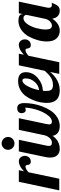

<svg xmlns="http://www.w3.org/2000/svg" viewBox="750 -1541 759 2375"><g transform="rotate(-90 1129.5 -353.5)"><path d="M68 -500H212L199 -438Q222 -458 236 -468.5Q250 -479 274 -489.5Q298 -500 320 -500Q352 -500 370.5 -478Q389 -456 389 -425Q389 -396 370 -374Q351 -352 317 -352Q298 -352 288.5 -362.5Q279 -373 278 -385Q277 -397 273 -407.5Q269 -418 259 -418Q227 -418 186 -380L106 0H-38Z M487 -577Q464 -600 464 -633Q464 -666 487 -689.5Q510 -713 543 -713Q576 -713 599.5 -689.5Q623 -666 623 -633Q623 -600 599.5 -577Q576 -554 543 -554Q510 -554 487 -577ZM444 -500H588L516 -160Q512 -143 512 -128Q512 -108 521.5 -99.5Q531 -91 553 -91Q582 -91 607 -116Q632 -141 643 -179H685Q620 6 475 6Q427 6 397.5 -24Q368 -54 368 -114Q368 -141 376 -179Z M979 -520Q1042 -520 1042 -433Q1042 -382 1032.5 -325.5Q1023 -269 1000.5 -209.5Q978 -150 946 -102.5Q914 -55 864.5 -24.5Q815 6 757 6Q699 6 666.5 -24Q634 -54 634 -112Q634 -136 639 -160L711 -500H855L783 -160Q778 -137 778 -124Q778 -91 812 -91Q858 -91 899.5 -152.5Q941 -214 963 -290.5Q985 -367 985 -425Q981 -415 953 -415Q936 -415 926.5 -431Q917 -447 917 -466Q917 -490 933 -505Q949 -520 979 -520Z M1192 -162Q1192 -113 1209 -95.5Q1226 -78 1264 -78Q1318 -78 1357.5 -103.5Q1397 -129 1441 -179H1475Q1360 6 1200 6Q1044 6 1044 -153Q1044 -191 1052 -234.5Q1060 -278 1080.5 -327.5Q1101 -377 1130.5 -417Q1160 -457 1208 -483Q1256 -509 1314 -509Q1424 -509 1424 -413Q1424 -329 1355 -268Q1286 -207 1194 -202Q1192 -174 1192 -162ZM1347 -415Q1347 -456 1322 -456Q1286 -456 1252 -393.5Q1218 -331 1202 -250Q1260 -254 1303.5 -303.5Q1347 -353 1347 -415Z M1509 -500H1653L1640 -438Q1663 -458 1677 -468.5Q1691 -479 1715 -489.5Q1739 -500 1761 -500Q1793 -500 1811.5 -478Q1830 -456 1830 -425Q1830 -396 1811 -374Q1792 -352 1758 -352Q1739 -352 1729.5 -362.5Q1720 -373 1719 -385Q1718 -397 1714 -407.5Q1710 -418 1700 -418Q1668 -418 1627 -380L1547 0H1403Z M2153 -500H2297L2225 -160Q2221 -143 2221 -128Q2221 -108 2230.5 -99.5Q2240 -91 2262 -91Q2275 -91 2284 -95Q2262 -38 2242 -16Q2222 6 2184 6Q2144 6 2118 -18.5Q2092 -43 2086 -87Q2025 6 1937 6Q1880 6 1842 -33Q1804 -72 1804 -155Q1804 -208 1820.5 -267Q1837 -326 1867 -380Q1897 -434 1948 -469.5Q1999 -505 2061 -505Q2142 -505 2142 -454V-447ZM2092 -443Q2052 -443 2018.5 -393.5Q1985 -344 1968.5 -281.5Q1952 -219 1952 -169Q1952 -142 1957 -124.5Q1962 -107 1971 -100.5Q1980 -94 1986 -92.5Q1992 -91 2002 -91Q2026 -91 2051.5 -114.5Q2077 -138 2085 -179L2133 -405Q2133 -418 2123 -430.5Q2113 -443 2092 -443Z"/></g></svg>

Font: Lobster 1.4
Style: Regular
Weight: 400
Designer: Pablo Impallari
Foundry: Pablo Impallari. www.impallari.com
Version: Version 1.4